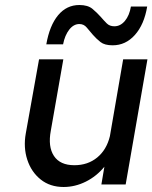

<svg xmlns="http://www.w3.org/2000/svg" viewBox="-20 -737 609 767"><path d="M297 -717Q331 -717 349.5 -701.5Q368 -686 383 -669Q395 -655 406.5 -643.5Q418 -632 437 -632Q461 -632 479 -653.5Q497 -675 503 -711H568Q556 -639 519 -597.5Q482 -556 430 -556Q398 -556 381.5 -569Q365 -582 351 -598Q338 -613 326.5 -627Q315 -641 297 -641Q274 -641 256.5 -618.5Q239 -596 232 -560H165Q178 -635 212 -676Q246 -717 297 -717ZM183 -215Q171 -151 195.5 -114Q220 -77 277 -77Q331 -77 368.5 -108Q406 -139 419 -193L472 -500H569L482 0H385L397 -71Q366 -33 323 -11.5Q280 10 234 10Q180 10 142.5 -20Q105 -50 89 -99Q73 -148 83 -204L136 -500H233Z"/></svg>

Font: Overused Grotesk Medium
Style: Italic
Weight: 500
Italic angle: -10°
Version: Version 0.003